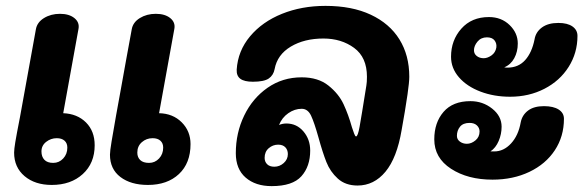

<svg xmlns="http://www.w3.org/2000/svg" viewBox="-20 -625 1992 653"><path d="M302 -131Q302 -70 261.5 -33Q221 4 156 4Q99 4 63.5 -26Q28 -56 28 -106Q28 -117 32 -141.5Q36 -166 48 -227L102 -525Q106 -549 129.5 -563.5Q153 -578 184 -578Q215 -578 233 -563.5Q251 -549 247 -527L195 -240Q243 -238 272.5 -208.5Q302 -179 302 -131ZM628 -135Q628 -70 588.5 -33Q549 4 483 4Q425 4 389.5 -23Q354 -50 354 -99Q354 -111 359.5 -144Q365 -177 375 -233.5Q385 -290 392 -327Q400 -372 409 -421.5Q418 -471 428 -525Q432 -549 455.5 -563.5Q479 -578 510 -578Q541 -578 559 -563.5Q577 -549 573 -527L521 -240Q568 -239 598 -209Q628 -179 628 -135ZM209 -123Q209 -138 199.5 -146.5Q190 -155 173 -155Q153 -155 137 -142.5Q121 -130 121 -110Q121 -92 131 -81.5Q141 -71 161 -71Q181 -71 195 -86Q209 -101 209 -123ZM535 -123Q535 -138 525.5 -146.5Q516 -155 499 -155Q478 -155 462.5 -141.5Q447 -128 447 -106Q447 -90 457 -80.5Q467 -71 487 -71Q507 -71 521 -86Q535 -101 535 -123Z M1372 -364Q1372 -346 1366 -304Q1358 -249 1346 -183Q1330 -88 1291 -41Q1252 6 1196 6Q1155 6 1129 -17.5Q1103 -41 1090 -74Q1077 -107 1063 -158Q1049 -208 1038 -231.5Q1027 -255 1006 -255Q982 -255 960.5 -240Q939 -225 929 -200Q941 -205 954 -205Q989 -205 1012 -178Q1035 -151 1035 -113Q1035 -59 1005 -25.5Q975 8 904 8Q849 8 815.5 -21Q782 -50 782 -104Q782 -173 810.5 -232Q839 -291 890 -326.5Q941 -362 1006 -362Q1062 -362 1097 -334Q1132 -306 1148.5 -270.5Q1165 -235 1177 -192Q1181 -180 1184.5 -170.5Q1188 -161 1191 -161Q1197 -161 1203 -194Q1209 -227 1226 -334Q1228 -345 1228 -364Q1228 -430 1184.5 -462Q1141 -494 1080 -494Q1015 -494 969 -466.5Q923 -439 914 -390Q910 -369 894 -358Q878 -347 840 -347Q811 -347 797.5 -357Q784 -367 785 -388Q789 -452 830.5 -501.5Q872 -551 939 -578Q1006 -605 1087 -605Q1177 -605 1241 -575Q1305 -545 1338.5 -491Q1372 -437 1372 -364ZM926 -133Q908 -133 894 -121Q880 -109 880 -88Q880 -75 888.5 -66.5Q897 -58 913 -58Q931 -58 945 -70.5Q959 -83 959 -101Q959 -115 950.5 -124Q942 -133 926 -133Z M1514 -432Q1514 -488 1549 -527.5Q1584 -567 1643 -567Q1685 -567 1713 -540Q1741 -513 1741 -477Q1741 -449 1729 -427Q1717 -405 1695 -396Q1698 -395 1706 -395Q1743 -395 1766 -420.5Q1789 -446 1798 -491Q1802 -516 1823 -531.5Q1844 -547 1879 -547Q1910 -547 1927 -535Q1944 -523 1944 -503Q1944 -445 1914 -397.5Q1884 -350 1831.5 -323Q1779 -296 1715 -296Q1660 -296 1614 -313.5Q1568 -331 1541 -362Q1514 -393 1514 -432ZM1592 -454Q1592 -442 1601.5 -434.5Q1611 -427 1625 -427Q1638 -427 1651.5 -436.5Q1665 -446 1668 -463Q1670 -477 1662 -487.5Q1654 -498 1636 -498Q1616 -498 1604 -483.5Q1592 -469 1592 -454ZM1898 -221Q1898 -161 1867 -114Q1836 -67 1780.5 -40.5Q1725 -14 1655 -14Q1571 -14 1514 -51Q1457 -88 1457 -151Q1457 -208 1488.5 -244.5Q1520 -281 1580 -281Q1622 -281 1654 -255.5Q1686 -230 1686 -194Q1686 -169 1676 -145.5Q1666 -122 1648 -110H1661Q1693 -110 1718 -137Q1743 -164 1751 -209Q1756 -234 1776 -249Q1796 -264 1830 -264Q1862 -264 1880 -252.5Q1898 -241 1898 -221ZM1568 -136Q1583 -136 1597 -147.5Q1611 -159 1611 -178Q1611 -190 1602 -198.5Q1593 -207 1577 -207Q1555 -207 1544.5 -194Q1534 -181 1534 -163Q1534 -151 1544 -143.5Q1554 -136 1568 -136Z"/></svg>

Font: Mali
Style: Bold Italic
Weight: 700
Italic angle: -10°
Version: Version 1.000; ttfautohint (v1.6)